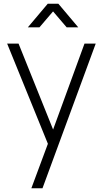

<svg xmlns="http://www.w3.org/2000/svg" viewBox="-20 -775 556 1035"><path d="M130 -627.5 237.5 -755H294.5L402 -627.5H339.5L266 -713.5L192.5 -627.5ZM149 240 254 -42.5 255 41.5 18.5 -540H80L283 -35H251L435.5 -540H496L209 240Z"/></svg>

Font: Manrope ExtraLight Light
Style: Regular
Weight: 300
Version: Version 4.504